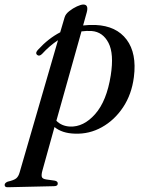

<svg xmlns="http://www.w3.org/2000/svg" viewBox="-102 -566 628 826"><path d="M78.5 -333.5Q66.5 -322 57.5 -330Q48 -339 63 -353.5Q106 -400.5 157 -427L176 -491.5Q180 -505.5 195.8 -518Q211.5 -530.5 229 -538.5Q246.5 -546.5 256.5 -546.5Q280.5 -546.5 271 -512L255.5 -456.5Q281.5 -459.5 309.5 -458.5Q398.5 -454.5 442.8 -395.5Q487 -336.5 474 -234.5Q464.5 -160 427.5 -104.5Q390.5 -49 336.2 -18.8Q282 11.5 220 9Q165 7.5 132.5 -19.5L80.5 167.5Q75.5 185.5 77.8 194.5Q80 203.5 97 206L132.5 211Q146.5 213.5 146.5 223Q147 235 130 235L-68.5 239.5Q-82 240 -82 229.5Q-82 221 -69 215.5Q-42.5 209.5 -32.5 201.5Q-22.5 193.5 -17.5 175.5L147.5 -393Q111.5 -369.5 78.5 -333.5ZM199 -21.5Q257.5 -19 307.2 -75Q357 -131 374.5 -242Q389 -334.5 364.8 -381.5Q340.5 -428.5 293 -432.5Q270.5 -434 248.5 -431L140.5 -46.5Q163 -23.5 199 -21.5Z"/></svg>

Font: Fraunces 72pt S000
Style: Italic
Weight: 400
Italic angle: -16°
Version: Version 1.000; ttfautohint (v1.8.3)